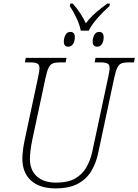

<svg xmlns="http://www.w3.org/2000/svg" viewBox="-20 -1035 768 1065"><path d="M428 -865Q422 -898 404 -935.5Q386 -973 367 -1002L370 -1015H384Q431 -961 456 -906Q481 -938 508.5 -962.5Q536 -987 575 -1015H590L587 -1001Q556 -974 523 -937Q490 -900 472 -865ZM359 -776Q334 -776 334 -804Q334 -824 343 -841Q352 -858 370 -858Q395 -858 395 -829Q395 -806 385 -791Q375 -776 359 -776ZM520 -776Q494 -776 494 -804Q494 -824 503 -841Q512 -858 530 -858Q555 -858 555 -829Q555 -806 545.5 -791Q536 -776 520 -776ZM288 10Q200 10 152 -33.5Q104 -77 104 -156Q104 -175 107.5 -203Q111 -231 117 -259L191 -605Q199 -640 199 -657Q199 -677 186.5 -683Q174 -689 148 -689H118L123 -714H349L344 -689H312Q288 -689 273.5 -683.5Q259 -678 250 -660Q241 -642 233 -605L159 -259Q152 -226 149 -198.5Q146 -171 146 -153Q146 -92 184 -57Q222 -22 292 -22Q357 -22 397 -45Q437 -68 459 -106.5Q481 -145 491 -190L580 -606Q583 -622 585.5 -635Q588 -648 588 -657Q588 -677 575.5 -683Q563 -689 538 -689H505L510 -714H728L723 -689H692Q668 -689 654 -683.5Q640 -678 631 -660Q622 -642 614 -605L525 -188Q513 -129 485.5 -84.5Q458 -40 410.5 -15Q363 10 288 10Z"/></svg>

Font: Noto Serif SemiCondensed ExtraLight
Style: Italic
Weight: 200
Width: 4
Italic angle: -12°
Designer: Monotype Design Team
Foundry: Monotype Imaging Inc.
Version: Version 2.013